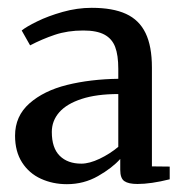

<svg xmlns="http://www.w3.org/2000/svg" viewBox="-20 -826 474 491"><path d="M282.5 -624.5V-650Q282.5 -685 274.5 -706Q266.5 -727 247 -737.5Q227.5 -748 193 -748Q153 -748 120.2 -737Q87.5 -726 57 -710L35.5 -748Q47 -757.5 75 -771.2Q103 -785 140.2 -795.5Q177.5 -806 214.5 -806Q268.5 -806 302.2 -790.5Q336 -775 352.2 -741.5Q368.5 -708 368.5 -653V-400.5L414 -400V-367.5Q366 -355.5 331.5 -355.5Q308.5 -355.5 298 -362.8Q287.5 -370 287.5 -391.5V-419.5Q267 -396.5 230.8 -375.8Q194.5 -355 151 -355Q115 -355 84.8 -368.8Q54.5 -382.5 36.5 -410.5Q18.5 -438.5 18.5 -479Q18.5 -529 55.2 -561.5Q92 -594 151.5 -608.8Q211 -623.5 282.5 -624.5ZM282.5 -450.5V-585.5Q227 -585.5 188.8 -573Q150.5 -560.5 131.5 -538.8Q112.5 -517 112.5 -488.5Q112.5 -447.5 132.8 -427.5Q153 -407.5 188 -407.5Q208.5 -407.5 234.8 -420Q261 -432.5 282.5 -450.5Z"/></svg>

Font: Merriweather 12pt
Style: Regular
Weight: 400
Designer: Eben Sorkin
Foundry: Eben Sorkin
Version: Version 2.100